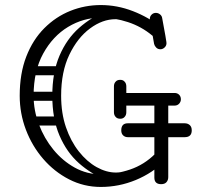

<svg xmlns="http://www.w3.org/2000/svg" viewBox="-20 -730 799 760"><path d="M618 -1Q591 -1 591 -27V-330Q591 -356 618 -356Q646 -356 646 -332V-29Q646 -17 639 -9Q632 -1 618 -1ZM471 -312Q461 -312 453.5 -319.5Q446 -327 446 -337Q446 -348 453.5 -355Q461 -362 471 -362H671Q682 -362 689 -355Q696 -348 696 -337Q696 -327 689 -319.5Q682 -312 671 -312ZM615 -535Q605 -535 598.5 -541.5Q592 -548 590 -556Q582 -604 578 -624.5Q574 -645 573.5 -650Q573 -655 573 -655Q573 -665 580 -672Q587 -679 597 -679Q606 -679 613.5 -673Q621 -667 622 -658Q631 -610 634.5 -589.5Q638 -569 638.5 -564.5Q639 -560 639 -559Q639 -549 631.5 -542Q624 -535 615 -535ZM226 -252Q226 -243 221 -238Q216 -233 209 -233H114Q98 -233 98 -252Q98 -269 115 -269H209Q226 -269 226 -252ZM224 -451Q224 -442 219 -437Q214 -432 207 -432H112Q96 -432 96 -451Q96 -468 113 -468H207Q224 -468 224 -451ZM218 -350Q218 -341 213 -336Q208 -331 201 -331H106Q90 -331 90 -350Q90 -367 107 -367H201Q218 -367 218 -350ZM400 -18Q341 -41 292.5 -84Q244 -127 215.5 -193.5Q187 -260 187 -351Q187 -443 215.5 -509.5Q244 -576 293 -619.5Q342 -663 401 -685L442 -654Q441 -654 439.5 -654Q438 -654 437 -654Q386 -654 336.5 -617.5Q287 -581 254.5 -513.5Q222 -446 222 -351Q222 -282 241 -226.5Q260 -171 292 -130.5Q324 -90 362.5 -68.5Q401 -47 439 -47Q449 -47 461 -49ZM379 10Q312 10 253.5 -20Q195 -50 151 -101Q107 -152 82.5 -216.5Q58 -281 58 -351Q58 -439 84 -506Q110 -573 155.5 -618.5Q201 -664 258.5 -687Q316 -710 379 -710Q444 -710 506 -686Q568 -662 618 -622Q631 -612 631 -598Q631 -584 622 -578Q618 -575 612 -575Q605 -575 597 -580Q589 -585 583 -589Q540 -625 486.5 -642.5Q433 -660 379 -660Q310 -660 249.5 -623.5Q189 -587 151 -518Q113 -449 113 -351Q113 -293 134 -237.5Q155 -182 191.5 -137.5Q228 -93 276 -66.5Q324 -40 379 -40Q439 -40 495 -59Q551 -78 594 -121Q599 -126 605 -133.5Q611 -141 617 -141Q628 -141 635 -135Q644 -129 644 -116Q644 -105 633 -94Q584 -45 517.5 -17.5Q451 10 379 10ZM456 -414Q467 -414 473 -407Q480 -400 480 -388V-339Q480 -328 474 -320Q467 -313 456 -313Q444 -313 437 -320Q431 -328 431 -339V-388Q431 -400 438 -407Q444 -414 456 -414ZM456 -260Q444 -260 438 -267Q431 -274 431 -286V-335Q431 -347 437 -354Q444 -361 456 -361Q467 -361 474 -354Q480 -347 480 -335V-286Q480 -274 473 -267Q467 -260 456 -260ZM739 -214Q739 -187 711 -187Q657 -187 627 -187Q597 -187 583 -187Q569 -187 562.5 -187Q556 -187 550 -187Q544 -187 530 -187Q516 -187 486 -187Q475 -187 467.5 -194Q460 -201 460 -214Q460 -242 486 -242H711Q723 -242 731 -235Q739 -228 739 -214Z"/></svg>

Font: Agu Display Uzo
Style: Regular
Weight: 400
Designer: Oluwaseun Badejo
Version: Version 1.103